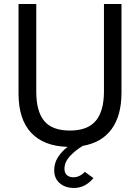

<svg xmlns="http://www.w3.org/2000/svg" viewBox="-20 -717 696 953"><path d="M249 128Q249 92.5 267.8 63.2Q286.5 34 315.5 12Q196.5 8.5 134.2 -58.5Q72 -125.5 72 -252V-697H160V-262Q160 -165 199.2 -117Q238.5 -69 327 -69Q415 -69 455.5 -117.5Q496 -166 496 -263V-697H583V-257Q583 -143.5 534.2 -76.5Q485.5 -9.5 391 7Q354 29 327 58.2Q300 87.5 300 120Q300 142 312.5 152.5Q325 163 344 163Q359.5 163 374.2 156Q389 149 401 136L444 167Q403 216 347 216Q304 216 276.5 192.2Q249 168.5 249 128Z"/></svg>

Font: HK Grotesk
Style: Regular
Weight: 400
Designer: Alfredo Marco Pradil
Foundry: Hanken Design Co.
Version: Version 3.001